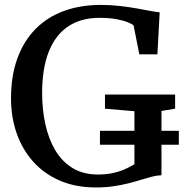

<svg xmlns="http://www.w3.org/2000/svg" viewBox="-20 -772 767 802"><path d="M380 11Q296 11 230 -17.5Q164 -46 118.5 -97Q73 -148 49.5 -215.5Q26 -283 26 -361Q26 -455 52.5 -527.8Q79 -600.5 128 -650.5Q177 -700.5 246.5 -726Q316 -751.5 402 -751.5Q441 -751.5 479 -747.2Q517 -743 550.2 -737Q583.5 -731 608.8 -726.2Q634 -721.5 647 -720.5L637.5 -545H562L538 -666Q531.5 -672 513.5 -679.2Q495.5 -686.5 465.8 -692Q436 -697.5 395 -697.5Q319 -697.5 265.5 -662.2Q212 -627 184 -556.8Q156 -486.5 156 -383Q156 -315.5 169.2 -254.2Q182.5 -193 210.2 -145.5Q238 -98 282.5 -70.5Q327 -43 389.5 -43Q421 -43 448 -48.5Q475 -54 498.2 -63.8Q521.5 -73.5 541.5 -86V-307.5L418.5 -318V-377H711.5V-318L654.5 -308.5V-40Q635.5 -39.5 614.5 -34Q593.5 -28.5 569.2 -21Q545 -13.5 516.5 -6.2Q488 1 454 6Q420 11 380 11ZM397.5 -167.5V-225.5H727V-167.5Z"/></svg>

Font: Merriweather 20pt Medium
Style: Regular
Weight: 500
Version: Version 2.100